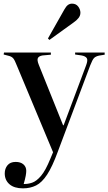

<svg xmlns="http://www.w3.org/2000/svg" viewBox="-22 -803 594 1053"><path d="M104 230Q56 230 30 207.5Q4 185 4 148Q4 122 19 103.5Q34 85 64 85Q91 85 106.5 98.5Q122 112 122 134Q122 145 119 161.5Q116 178 108 206Q130 207 154 199Q178 191 203 161.5Q228 132 254 68L269 32L71 -442Q59 -473 51 -482.5Q43 -492 29 -496L-2 -504L0 -515H257V-503L212 -499Q192 -496 186 -485Q180 -474 191 -447L324 -116H327L450 -444Q461 -473 454 -484Q447 -495 425 -499L390 -504V-515H552V-503L521 -498Q503 -494 494 -485Q485 -476 473 -445L295 29Q265 111 236.5 154.5Q208 198 176 214Q144 230 104 230ZM249 -584 241 -592 331 -751Q341 -769 351 -776Q361 -783 373 -783Q395 -783 407 -767Q419 -751 419 -733Q419 -717 408 -703.5Q397 -690 382 -680Z"/></svg>

Font: Literata 72pt Medium
Style: Regular
Weight: 500
Designer: Latin by Veronika Burian and Jose Scaglione. Greek by Irene Vlachou. Cyrillic by Vera Evstafieva.
Foundry: TypeTogether
Version: Version 3.002